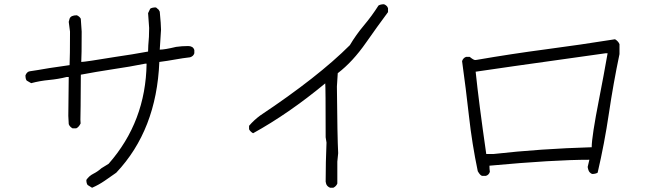

<svg xmlns="http://www.w3.org/2000/svg" viewBox="-20 -813 3040 905"><path d="M414 72 393 59Q387 51 387 35Q400 16 420 6Q440 -4 458 -20L492 -41Q667 -240 671 -513H665Q590 -498 514 -487Q429 -474 361 -461Q360 -269 359 -249L360 -231Q351 -213 339 -208H322Q308 -216 304 -228L302 -267L304 -450H294Q254 -440 211 -436Q168 -432 127 -421L106 -433Q100 -440 100 -458Q107 -475 120 -477L159 -483Q194 -490 308 -506Q310 -547 310 -664L304 -710L308 -725Q314 -741 342 -741Q348 -739 354.5 -733Q361 -727 361 -722L365 -664Q365 -547 363 -521Q380 -521 525 -545Q602 -556 678 -570Q678 -594 682 -639L683 -681L678 -751L688 -772Q697 -778 714 -778Q718 -777 722 -772Q729 -768 733 -758Q739 -696 739 -673Q739 -662 733 -579Q756 -579 810 -592Q837 -596 867 -596Q878 -596 885.5 -591.5Q893 -587 896 -577V-562Q892 -548 876 -543Q841 -539 805.5 -532.5Q770 -526 731 -521Q718 -200 528 1Q501 20 473.5 39Q446 58 414 72Z M1551 72H1536Q1520 65 1517 52L1515 43Q1515 -49 1519 -141L1515 -166Q1515 -403 1513 -420Q1340 -277 1173 -185Q1167 -188 1161.5 -193.5Q1156 -199 1154 -204V-220Q1177 -247 1207 -269Q1480 -451 1629 -600Q1658 -649 1695.5 -693.5Q1733 -738 1764 -787Q1774 -793 1790 -793Q1805 -787 1809 -774V-756Q1757 -686 1706 -613Q1642 -521 1572 -468L1568 -405Q1570 -166 1574 -91L1570 -51V52Q1565 65 1551 72Z M2305 -87Q2528 -112 2769 -119Q2769 -169 2804 -347Q2825 -454 2844 -562H2835Q2278 -484 2222 -475Q2237 -330 2272 -87ZM2270 16H2253Q2244 15 2232 -6Q2205 -135 2190.5 -265.5Q2176 -396 2158 -525Q2163 -540 2177 -545H2194Q2212 -530 2220 -530L2228 -531Q2390 -559 2553 -580.5Q2716 -602 2879 -628Q2894 -619 2900 -605V-558Q2871 -420 2850 -278Q2829 -136 2797 1Q2787 7 2771 7Q2765 5 2759 -1.5Q2753 -8 2750 -26L2758 -60Q2591 -60 2287 -32Q2287 -17 2289 -3Q2284 12 2270 16Z"/></svg>

Font: Yozai
Style: Regular
Weight: 400
Designer: LXGW / Y.OzVox
Foundry: LXGW / Y.OzVox
Version: Version 0.861;October 22, 2024